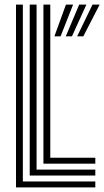

<svg xmlns="http://www.w3.org/2000/svg" viewBox="-20 -820 456 840"><path d="M50 0V-800H80V-26H397V0ZM110 -52V-800H140V-78H397V-52ZM170 -104V-800H200V-130H397V-104ZM245 -661H218L268.5 -800H299.8ZM344.5 -661H317.5L384.8 -800H416ZM294.8 -661H267.8L326.5 -800H358Z"/></svg>

Font: Big Shoulders Inline Text Black
Style: Regular
Weight: 900
Designer: Patric King
Foundry: XO Type Co
Version: Version 1.000